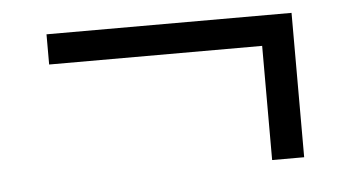

<svg xmlns="http://www.w3.org/2000/svg" viewBox="-34 -464 758 418"><g transform="rotate(-5 345.0 -255.0)"><path d="M545.5 -97.5V-347H80V-413H615.5V-97.5Z"/></g></svg>

Font: Encode Sans SemiExpanded SemiExpanded
Style: Regular
Weight: 400
Width: 6
Designer: Multiple Designers
Foundry: Impallari Type
Version: Version 3.000; ttfautohint (v1.8.3) -l 8 -r 50 -G 200 -x 14 